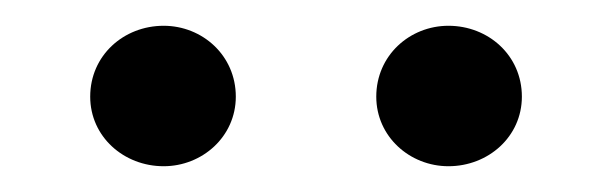

<svg xmlns="http://www.w3.org/2000/svg" viewBox="-20 -790 475 149"><path d="M328 -661C359 -661 385 -684 385 -715C385 -747 359 -770 328 -770C298 -770 272 -747 272 -715C272 -684 298 -661 328 -661ZM107 -661C137 -661 163 -684 163 -715C163 -747 137 -770 107 -770C76 -770 50 -747 50 -715C50 -684 76 -661 107 -661Z"/></svg>

Font: Source Han Serif
Style: Regular
Weight: 400
Designer: Ryoko NISHIZUKA 西塚涼子 (kana & ideographs); Frank Grießhammer (Latin, Greek & Cyrillic); Wenlong ZHANG 张文龙 (bopomofo); San
Foundry: Adobe Systems Incorporated
Version: Version 1.001;PS 1.001;hotconv 16.6.54;makeotf.lib2.5.65590